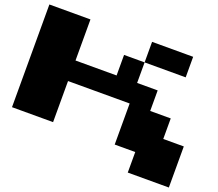

<svg xmlns="http://www.w3.org/2000/svg" viewBox="-124 -924 1247 1098"><g transform="rotate(20 500.0 -375.0)"><path d="M875 -250H1000V0H750V-125H625V-375H250V-125H0V-750H250V-500H500V-625H625V-500H750V-375H875ZM875 -750V-625H625V-750Z"/></g></svg>

Font: Press Start 2P
Style: Regular
Weight: 400
Designer: CodeMan38
Foundry: CodeMan38
Version: Version 3.000